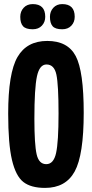

<svg xmlns="http://www.w3.org/2000/svg" viewBox="-20 -909 449 938"><path d="M79 -827Q79 -853 95.5 -871Q112 -889 140 -889Q201 -889 201 -827Q201 -801 184.5 -783.5Q168 -766 140 -766Q106 -766 92.5 -781Q79 -796 79 -827ZM224 -827Q224 -853 240.5 -871Q257 -889 284 -889Q345 -889 345 -827Q345 -801 328.5 -783.5Q312 -766 284 -766Q250 -766 237 -781Q224 -796 224 -827ZM20 -354Q20 -552 65.5 -630.5Q111 -709 211 -709Q311 -709 350 -635Q389 -561 389 -358Q389 -152 345 -71.5Q301 9 200 9Q131 9 94 -20Q57 -49 38.5 -127.5Q20 -206 20 -354ZM148 -329Q148 -203 159 -155Q170 -107 206 -107Q242 -107 254 -161.5Q266 -216 266 -354Q266 -495 255.5 -544.5Q245 -594 207 -594Q173 -594 160.5 -536Q148 -478 148 -329Z"/></svg>

Font: Yanone Kaffeesatz Bold
Style: Regular
Weight: 700
Designer: Yanone (Cyrillic: Daniel Pouzeot)
Foundry: Yanone
Version: Version 1.003;PS 001.003;hotconv 1.0.88;makeotf.lib2.5.64775